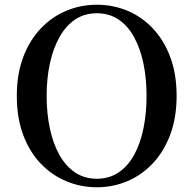

<svg xmlns="http://www.w3.org/2000/svg" viewBox="-20 -773 817 811"><path d="M389 18Q321 18 260 -7.5Q199 -33 152 -82Q105 -131 78 -203Q51 -275 51 -368Q51 -460 78 -531.5Q105 -603 152 -652.5Q199 -702 260 -727.5Q321 -753 389 -753Q457 -753 517.5 -728Q578 -703 625 -653.5Q672 -604 699 -532.5Q726 -461 726 -368Q726 -276 699 -204Q672 -132 625 -82.5Q578 -33 517.5 -7.5Q457 18 389 18ZM389 -18Q442 -18 481.5 -45Q521 -72 547 -119.5Q573 -167 586 -231Q599 -295 599 -368Q599 -441 586 -504Q573 -567 547 -615Q521 -663 481.5 -690Q442 -717 389 -717Q336 -717 296.5 -690Q257 -663 230.5 -615Q204 -567 190.5 -504Q177 -441 177 -368Q177 -295 190.5 -231Q204 -167 230.5 -119.5Q257 -72 296.5 -45Q336 -18 389 -18Z"/></svg>

Font: Early Summer Mincho SemiBold
Style: Regular
Weight: 600
Designer: GuiWonder
Version: Version 1.002